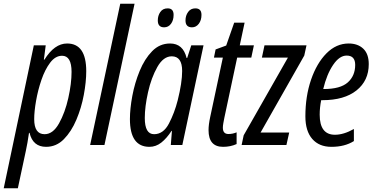

<svg xmlns="http://www.w3.org/2000/svg" viewBox="-68 -780 2021 1033"><path d="M-48 233H28L71 32Q80 -9 88 -65H91Q109 10 180 10Q235 10 275.5 -31Q316 -72 343 -136Q370 -200 383 -270Q396 -340 396 -397Q396 -546 293 -546Q225 -546 171 -459H168L178 -536H114ZM172 -58Q116 -58 116 -139Q116 -180 126 -237.5Q136 -295 155 -350.5Q174 -406 202 -443Q230 -480 266 -480Q317 -480 317 -393Q317 -331 299.5 -252.5Q282 -174 249.5 -116Q217 -58 172 -58Z M417 0 579 -760H656L494 0Z M736 10Q771 10 800 -13Q829 -36 855 -76H857L851 0H913L1027 -536H961L939 -468H936Q917 -546 847 -546Q791 -546 750.5 -504.5Q710 -463 683.5 -398.5Q657 -334 644 -264.5Q631 -195 631 -139Q631 10 736 10ZM761 -58Q711 -58 711 -145Q711 -206 728.5 -284Q746 -362 778.5 -419.5Q811 -477 856 -477Q912 -477 912 -398Q912 -336 888 -240Q871 -173 841 -115.5Q811 -58 761 -58ZM965 -633Q987 -633 1001.5 -652Q1016 -671 1016 -700Q1016 -735 983 -735Q958 -735 944 -715.5Q930 -696 930 -670Q930 -633 965 -633ZM815 -633Q838 -633 852 -652Q866 -671 866 -700Q866 -735 834 -735Q808 -735 794.5 -715.5Q781 -696 781 -670Q781 -633 815 -633Z M1132 10Q1172 10 1205 -5V-68Q1184 -59 1161 -59Q1131 -59 1131 -93Q1131 -103 1133.5 -117Q1136 -131 1139 -146L1208 -470H1284L1298 -536H1222L1248 -658H1192L1149 -535L1092 -514L1083 -470H1131L1063 -151Q1054 -109 1054 -80Q1054 10 1132 10Z M1232 0 1243 -52 1481 -470H1341L1355 -536H1581L1569 -481L1334 -67H1488L1473 0Z M1715 10Q1787 10 1836 -21V-86Q1781 -55 1734 -55Q1652 -55 1652 -163Q1652 -201 1660 -241H1667Q1784 -241 1850 -293.5Q1916 -346 1916 -435Q1916 -490 1886.5 -518Q1857 -546 1808 -546Q1741 -546 1688.5 -493Q1636 -440 1605.5 -351Q1575 -262 1575 -154Q1575 -75 1612 -32.5Q1649 10 1715 10ZM1671 -301Q1690 -380 1724 -430.5Q1758 -481 1797 -481Q1843 -481 1843 -431Q1843 -372 1803 -336.5Q1763 -301 1674 -301Z"/></svg>

Font: Noto Sans UI Condensed
Style: Italic
Weight: 400
Width: 3
Italic angle: -12°
Designer: Monotype Design Team
Foundry: Monotype Imaging Inc.
Version: Version 1.901